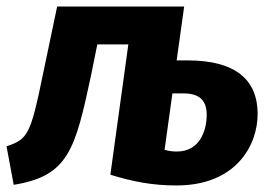

<svg xmlns="http://www.w3.org/2000/svg" viewBox="-32 -551 833 588"><path d="M543 -366H509L532 -531H143L99 -321C62 -140 53 -124 -12 -103L10 15C177 -12 198 -91 247 -321L266 -415H361L306 -16C373 5 435 17 508 17C692 17 757 -107 757 -202C757 -306 690 -366 543 -366ZM510 -87C498 -87 487 -88 472 -92L496 -265H529C583 -265 601 -240 601 -199C601 -150 579 -87 510 -87Z"/></svg>

Font: Fira Sans
Style: Bold Italic
Weight: 700
Italic angle: -8°
Designer: bBox Type GmbH & Carrois Corporate GbR & Edenspiekermann AG
Foundry: bBox Type GmbH & Carrois Corporate GbR & Edenspiekermann AG
Version: Version 4.301;PS 004.301;hotconv 1.0.88;makeotf.lib2.5.64775